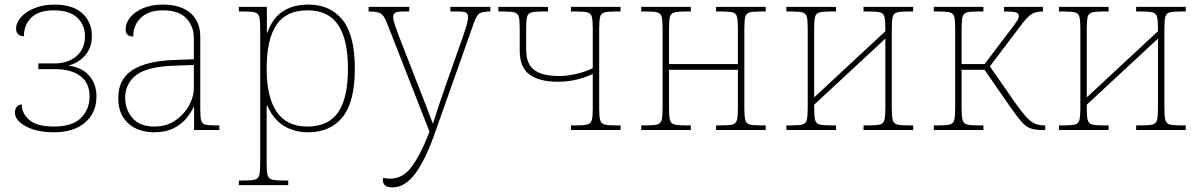

<svg xmlns="http://www.w3.org/2000/svg" viewBox="-20 -566 5228 836"><path d="M215 10Q140 10 92.5 -16Q45 -42 45 -76Q45 -92 53.5 -101.5Q62 -111 75 -111Q75 -71 108.5 -43Q142 -15 215 -15Q295 -15 332.5 -52.5Q370 -90 370 -146Q370 -205 330 -235Q290 -265 219 -265H147V-290H219Q277 -290 313.5 -322Q350 -354 350 -409Q350 -457 316.5 -489Q283 -521 215 -521Q148 -521 116 -489Q84 -457 84 -408Q50 -410 50 -441Q50 -468 72 -492Q94 -516 131.5 -531Q169 -546 215 -546Q298 -546 339 -507.5Q380 -469 380 -410Q380 -357 350 -324Q320 -291 279 -281V-280Q336 -273 368 -237Q400 -201 400 -146Q400 -75 350.5 -32.5Q301 10 215 10Z M648 10Q609 10 574 -5.5Q539 -21 517 -54.5Q495 -88 495 -140Q495 -222 557.5 -261.5Q620 -301 741 -305L824 -308V-402Q824 -450 792 -485.5Q760 -521 689 -521Q628 -521 594 -489Q560 -457 560 -407Q527 -407 527 -438Q527 -466 547 -490.5Q567 -515 603.5 -530.5Q640 -546 689 -546Q767 -546 809.5 -509Q852 -472 852 -407V-94Q852 -59 855.5 -43.5Q859 -28 873 -24Q887 -20 916 -20H935V0H825V-100H823Q813 -78 792.5 -52Q772 -26 737 -8Q702 10 648 10ZM652 -15Q705 -15 743.5 -41.5Q782 -68 803 -106.5Q824 -145 824 -181V-283L738 -280Q621 -276 573 -239Q525 -202 525 -140Q525 -89 557 -52Q589 -15 652 -15Z M1020 240V220H1040Q1075 220 1090 216Q1105 212 1109 196Q1113 180 1113 146V-442Q1113 -477 1109 -492.5Q1105 -508 1090 -512Q1075 -516 1042 -516H1020V-536H1142V-424H1144Q1167 -488 1212 -517Q1257 -546 1322 -546Q1418 -546 1471.5 -479.5Q1525 -413 1525 -267Q1525 -122 1471.5 -56Q1418 10 1322 10Q1260 10 1214.5 -19Q1169 -48 1144 -106H1141V146Q1141 180 1145 196Q1149 212 1164.5 216Q1180 220 1214 220H1235V240ZM1319 -15Q1409 -15 1452 -76.5Q1495 -138 1495 -267Q1495 -395 1452 -458Q1409 -521 1319 -521Q1226 -521 1183.5 -457.5Q1141 -394 1141 -267Q1141 -144 1184.5 -79.5Q1228 -15 1319 -15Z M1689 250Q1647 250 1647 218Q1647 213 1648 208Q1661 212 1678 212Q1734 212 1772 160.5Q1810 109 1841 30L1850 7L1664 -468Q1653 -497 1638.5 -506.5Q1624 -516 1587 -516H1585V-536H1762V-516H1737Q1706 -516 1699 -509.5Q1692 -503 1692 -492Q1692 -479 1700.5 -454Q1709 -429 1718 -406L1799 -198Q1818 -149 1835 -106Q1852 -63 1865 -27Q1876 -63 1890.5 -106Q1905 -149 1922 -198L1996 -407Q2004 -430 2011 -454Q2018 -478 2018 -492Q2018 -503 2011 -509.5Q2004 -516 1973 -516H1941V-536H2115V-516H2113Q2076 -516 2064.5 -505Q2053 -494 2044 -468L1874 12Q1834 127 1789 188.5Q1744 250 1689 250Z M2466 0V-20H2490Q2523 -20 2538 -24Q2553 -28 2557 -44Q2561 -60 2561 -94V-244Q2530 -229 2491 -219.5Q2452 -210 2410 -210Q2329 -210 2286 -241Q2243 -272 2243 -345V-442Q2243 -477 2239 -492.5Q2235 -508 2220 -512Q2205 -516 2172 -516H2150V-536H2366V-516H2342Q2310 -516 2294.5 -512Q2279 -508 2275 -492.5Q2271 -477 2271 -442V-350Q2271 -287 2306.5 -261Q2342 -235 2415 -235Q2451 -235 2490.5 -244.5Q2530 -254 2561 -269V-442Q2561 -477 2557 -492.5Q2553 -508 2538 -512Q2523 -516 2490 -516H2466V-536H2682V-516H2660Q2627 -516 2612 -512Q2597 -508 2593 -492.5Q2589 -477 2589 -442V-94Q2589 -60 2593 -44Q2597 -28 2612 -24Q2627 -20 2660 -20H2682V0Z M2772 0V-20H2794Q2827 -20 2842 -24Q2857 -28 2861 -44Q2865 -60 2865 -94V-442Q2865 -477 2861 -492.5Q2857 -508 2842 -512Q2827 -516 2794 -516H2772V-536H2988V-516H2964Q2932 -516 2916.5 -512Q2901 -508 2897 -492.5Q2893 -477 2893 -442V-287H3193V-442Q3193 -477 3189 -492.5Q3185 -508 3170 -512Q3155 -516 3122 -516H3098V-536H3314V-516H3292Q3259 -516 3244 -512Q3229 -508 3225 -492.5Q3221 -477 3221 -442V-94Q3221 -60 3225 -44Q3229 -28 3244 -24Q3259 -20 3292 -20H3314V0H3098V-20H3122Q3155 -20 3170 -24Q3185 -28 3189 -44Q3193 -60 3193 -94V-262H2893V-94Q2893 -60 2897 -44Q2901 -28 2916.5 -24Q2932 -20 2964 -20H2988V0Z M3404 0V-20H3426Q3459 -20 3474 -24Q3489 -28 3493 -44Q3497 -60 3497 -94V-442Q3497 -477 3493 -492.5Q3489 -508 3474 -512Q3459 -516 3426 -516H3404V-536H3620V-516H3596Q3564 -516 3548.5 -512Q3533 -508 3529 -492.5Q3525 -477 3525 -442V-142L3835 -430V-442Q3835 -477 3831 -492.5Q3827 -508 3812 -512Q3797 -516 3764 -516H3740V-536H3956V-516H3934Q3901 -516 3886 -512Q3871 -508 3867 -492.5Q3863 -477 3863 -442V-94Q3863 -60 3867 -44Q3871 -28 3886 -24Q3901 -20 3934 -20H3956V0H3740V-20H3764Q3797 -20 3812 -24Q3827 -28 3831 -44Q3835 -60 3835 -94V-398L3525 -110V-94Q3525 -60 3529 -44Q3533 -28 3548.5 -24Q3564 -20 3596 -20H3620V0Z M4046 0V-20H4066Q4101 -20 4116 -24Q4131 -28 4135 -44Q4139 -60 4139 -94V-442Q4139 -477 4135 -492.5Q4131 -508 4116 -512Q4101 -516 4068 -516H4046V-536H4262V-516H4238Q4206 -516 4190.5 -512Q4175 -508 4171 -492.5Q4167 -477 4167 -442V-287H4267L4383 -440Q4402 -465 4409 -476Q4416 -487 4416 -497Q4416 -507 4404.5 -511.5Q4393 -516 4352 -516V-536H4521V-516Q4489 -516 4471 -504Q4453 -492 4434 -467L4290 -277L4402 -116Q4428 -80 4446.5 -59Q4465 -38 4483.5 -29Q4502 -20 4527 -20H4531V0H4517Q4487 0 4467 -7Q4447 -14 4426.5 -37.5Q4406 -61 4372 -110L4267 -262H4167V-94Q4167 -60 4171 -44Q4175 -28 4190.5 -24Q4206 -20 4240 -20H4262V0Z M4591 0V-20H4613Q4646 -20 4661 -24Q4676 -28 4680 -44Q4684 -60 4684 -94V-442Q4684 -477 4680 -492.5Q4676 -508 4661 -512Q4646 -516 4613 -516H4591V-536H4807V-516H4783Q4751 -516 4735.5 -512Q4720 -508 4716 -492.5Q4712 -477 4712 -442V-142L5022 -430V-442Q5022 -477 5018 -492.5Q5014 -508 4999 -512Q4984 -516 4951 -516H4927V-536H5143V-516H5121Q5088 -516 5073 -512Q5058 -508 5054 -492.5Q5050 -477 5050 -442V-94Q5050 -60 5054 -44Q5058 -28 5073 -24Q5088 -20 5121 -20H5143V0H4927V-20H4951Q4984 -20 4999 -24Q5014 -28 5018 -44Q5022 -60 5022 -94V-398L4712 -110V-94Q4712 -60 4716 -44Q4720 -28 4735.5 -24Q4751 -20 4783 -20H4807V0Z"/></svg>

Font: Noto Serif Thin
Style: Regular
Weight: 100
Designer: Monotype Design Team
Foundry: Monotype Imaging Inc.
Version: Version 2.015